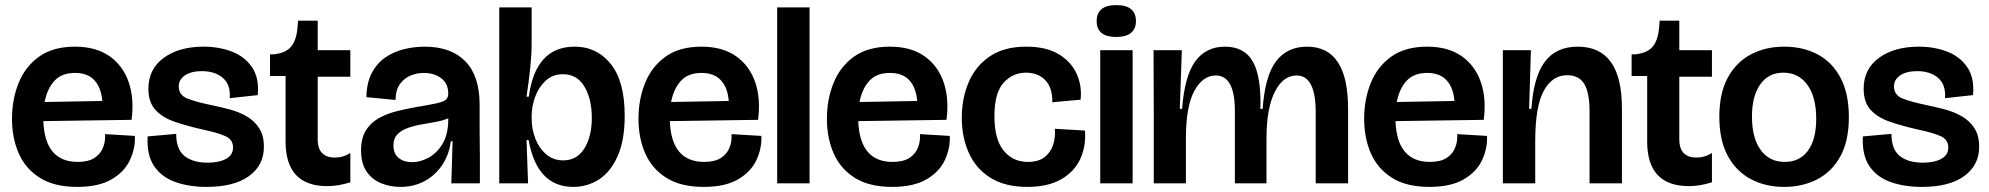

<svg xmlns="http://www.w3.org/2000/svg" viewBox="-20 -719 7802 753"><path d="M283 14Q193 14 136.5 -21.5Q80 -57 53.5 -117.5Q27 -178 27 -253Q27 -329 53 -393.5Q79 -458 133.5 -497Q188 -536 274 -536Q356 -536 409 -499Q462 -462 484.5 -397.5Q507 -333 496 -249L150 -244Q156 -84 285 -84Q327 -84 351 -100Q375 -116 384.5 -141Q394 -166 392 -193L509 -186Q511 -136 489 -90Q467 -44 416.5 -15Q366 14 283 14ZM274 -433Q222 -433 193.5 -402Q165 -371 155 -319L381 -323Q377 -375 350.5 -404Q324 -433 274 -433Z M790 14Q722 14 668 -5Q614 -24 584.5 -67.5Q555 -111 559 -184L671 -194Q671 -133 704 -107Q737 -81 794 -81Q839 -81 866.5 -96Q894 -111 894 -141Q894 -171 865 -184.5Q836 -198 775 -211Q713 -225 665 -241.5Q617 -258 589.5 -288Q562 -318 562 -371Q562 -448 622 -492Q682 -536 779 -536Q838 -536 888.5 -517Q939 -498 968 -456Q997 -414 991 -346L881 -334Q885 -387 854 -413.5Q823 -440 772 -440Q730 -440 705.5 -423.5Q681 -407 681 -380Q681 -346 715 -332.5Q749 -319 808 -307Q842 -300 878.5 -290.5Q915 -281 946 -263.5Q977 -246 996 -217Q1015 -188 1015 -143Q1015 -71 956.5 -28.5Q898 14 790 14Z M1264 11Q1100 11 1100 -164V-421H1039V-506H1054Q1101 -511 1122 -536.5Q1143 -562 1147 -613L1149 -638H1226V-522H1354V-418H1226V-174Q1226 -135 1244 -118Q1262 -101 1292 -101Q1326 -101 1354 -119V-4Q1328 4 1306 7.5Q1284 11 1264 11Z M1550 14Q1510 14 1474.5 -0.5Q1439 -15 1417.5 -46.5Q1396 -78 1396 -129Q1396 -176 1414 -206Q1432 -236 1463 -254Q1494 -272 1532.5 -282Q1571 -292 1612 -299Q1666 -308 1693 -314Q1720 -320 1729 -328.5Q1738 -337 1738 -352Q1738 -391 1710.5 -412Q1683 -433 1642 -433Q1616 -433 1591 -423Q1566 -413 1549 -390Q1532 -367 1531 -327L1417 -338Q1418 -395 1438.5 -433.5Q1459 -472 1492.5 -494.5Q1526 -517 1566 -526.5Q1606 -536 1645 -536Q1749 -536 1805 -478.5Q1861 -421 1861 -309V-213Q1862 -160 1862 -106.5Q1862 -53 1862 0H1750Q1751 -41 1752.5 -81Q1754 -121 1755 -165H1748Q1742 -115 1716 -74.5Q1690 -34 1647.5 -10Q1605 14 1550 14ZM1596 -83Q1628 -83 1660.5 -100.5Q1693 -118 1715 -154Q1737 -190 1738 -246V-255Q1717 -246 1689.5 -241Q1662 -236 1633 -231Q1604 -226 1579 -217Q1554 -208 1538.5 -192Q1523 -176 1523 -148Q1523 -117 1543 -100Q1563 -83 1596 -83Z M2228 14Q2086 14 2053 -170H2045L2051 0H1938V-211V-690H2065V-545Q2065 -504 2059.5 -452Q2054 -400 2045 -340H2054Q2080 -536 2234 -536Q2321 -536 2375.5 -468Q2430 -400 2430 -265Q2430 -169 2402.5 -107Q2375 -45 2329.5 -15.5Q2284 14 2228 14ZM2188 -90Q2243 -90 2272 -137Q2301 -184 2301 -257Q2301 -331 2272 -379.5Q2243 -428 2188 -428Q2148 -428 2120.5 -403Q2093 -378 2079 -340Q2065 -302 2065 -263V-255Q2065 -213 2079.5 -175.5Q2094 -138 2122 -114Q2150 -90 2188 -90Z M2740 14Q2650 14 2593.5 -21.5Q2537 -57 2510.5 -117.5Q2484 -178 2484 -253Q2484 -329 2510 -393.5Q2536 -458 2590.5 -497Q2645 -536 2731 -536Q2813 -536 2866 -499Q2919 -462 2941.5 -397.5Q2964 -333 2953 -249L2607 -244Q2613 -84 2742 -84Q2784 -84 2808 -100Q2832 -116 2841.5 -141Q2851 -166 2849 -193L2966 -186Q2968 -136 2946 -90Q2924 -44 2873.5 -15Q2823 14 2740 14ZM2731 -433Q2679 -433 2650.5 -402Q2622 -371 2612 -319L2838 -323Q2834 -375 2807.5 -404Q2781 -433 2731 -433Z M3028 0V-690H3155V0Z M3479 14Q3389 14 3332.5 -21.5Q3276 -57 3249.5 -117.5Q3223 -178 3223 -253Q3223 -329 3249 -393.5Q3275 -458 3329.5 -497Q3384 -536 3470 -536Q3552 -536 3605 -499Q3658 -462 3680.5 -397.5Q3703 -333 3692 -249L3346 -244Q3352 -84 3481 -84Q3523 -84 3547 -100Q3571 -116 3580.5 -141Q3590 -166 3588 -193L3705 -186Q3707 -136 3685 -90Q3663 -44 3612.5 -15Q3562 14 3479 14ZM3470 -433Q3418 -433 3389.5 -402Q3361 -371 3351 -319L3577 -323Q3573 -375 3546.5 -404Q3520 -433 3470 -433Z M4009 14Q3921 14 3864 -22Q3807 -58 3779.5 -119.5Q3752 -181 3752 -257Q3752 -333 3779 -396.5Q3806 -460 3862 -498Q3918 -536 4005 -536Q4083 -536 4132 -506.5Q4181 -477 4202.5 -429.5Q4224 -382 4218 -328L4107 -318Q4108 -375 4079.5 -404.5Q4051 -434 4004 -434Q3952 -434 3916 -394.5Q3880 -355 3880 -263Q3880 -173 3916 -128.5Q3952 -84 4011 -84Q4053 -84 4077 -103Q4101 -122 4110.5 -152Q4120 -182 4117 -214L4235 -207Q4240 -147 4217 -96.5Q4194 -46 4142 -16Q4090 14 4009 14Z M4295 0V-522H4422V0ZM4358 -574Q4281 -574 4281 -636Q4281 -699 4358 -699Q4435 -699 4435 -636Q4435 -606 4415.5 -590Q4396 -574 4358 -574Z M4505 0V-262L4504 -522H4615L4607 -292H4616Q4626 -422 4668 -479Q4710 -536 4784 -536Q4861 -536 4894 -476.5Q4927 -417 4923 -292H4932Q4941 -421 4984.5 -478.5Q5028 -536 5106 -536Q5267 -536 5267 -293V0H5140V-279Q5140 -423 5065 -423Q5012 -423 4979.5 -358.5Q4947 -294 4947 -176V0H4823V-284Q4823 -423 4748 -423Q4697 -423 4664 -362.5Q4631 -302 4631 -176V0Z M5586 14Q5496 14 5439.5 -21.5Q5383 -57 5356.5 -117.5Q5330 -178 5330 -253Q5330 -329 5356 -393.5Q5382 -458 5436.5 -497Q5491 -536 5577 -536Q5659 -536 5712 -499Q5765 -462 5787.5 -397.5Q5810 -333 5799 -249L5453 -244Q5459 -84 5588 -84Q5630 -84 5654 -100Q5678 -116 5687.5 -141Q5697 -166 5695 -193L5812 -186Q5814 -136 5792 -90Q5770 -44 5719.5 -15Q5669 14 5586 14ZM5577 -433Q5525 -433 5496.5 -402Q5468 -371 5458 -319L5684 -323Q5680 -375 5653.5 -404Q5627 -433 5577 -433Z M5874 0V-272V-522H5984L5977 -292H5986Q5994 -416 6038 -476Q6082 -536 6168 -536Q6341 -536 6341 -294V0H6214V-282Q6214 -355 6193.5 -389.5Q6173 -424 6126 -424Q6068 -424 6034.5 -363Q6001 -302 6001 -166V0Z M6604 11Q6440 11 6440 -164V-421H6379V-506H6394Q6441 -511 6462 -536.5Q6483 -562 6487 -613L6489 -638H6566V-522H6694V-418H6566V-174Q6566 -135 6584 -118Q6602 -101 6632 -101Q6666 -101 6694 -119V-4Q6668 4 6646 7.5Q6624 11 6604 11Z M6977 14Q6904 14 6846.5 -16.5Q6789 -47 6756 -108Q6723 -169 6723 -261Q6723 -354 6756.5 -415Q6790 -476 6847.5 -506Q6905 -536 6977 -536Q7052 -536 7109 -505.5Q7166 -475 7198.5 -413.5Q7231 -352 7231 -260Q7231 -166 7197.5 -105.5Q7164 -45 7106.5 -15.5Q7049 14 6977 14ZM6980 -84Q7038 -84 7070.5 -128Q7103 -172 7103 -253Q7103 -338 7068.5 -386Q7034 -434 6974 -434Q6916 -434 6883.5 -388Q6851 -342 6851 -262Q6851 -178 6885 -131Q6919 -84 6980 -84Z M7517 14Q7449 14 7395 -5Q7341 -24 7311.5 -67.5Q7282 -111 7286 -184L7398 -194Q7398 -133 7431 -107Q7464 -81 7521 -81Q7566 -81 7593.5 -96Q7621 -111 7621 -141Q7621 -171 7592 -184.5Q7563 -198 7502 -211Q7440 -225 7392 -241.5Q7344 -258 7316.5 -288Q7289 -318 7289 -371Q7289 -448 7349 -492Q7409 -536 7506 -536Q7565 -536 7615.5 -517Q7666 -498 7695 -456Q7724 -414 7718 -346L7608 -334Q7612 -387 7581 -413.5Q7550 -440 7499 -440Q7457 -440 7432.5 -423.5Q7408 -407 7408 -380Q7408 -346 7442 -332.5Q7476 -319 7535 -307Q7569 -300 7605.5 -290.5Q7642 -281 7673 -263.5Q7704 -246 7723 -217Q7742 -188 7742 -143Q7742 -71 7683.5 -28.5Q7625 14 7517 14Z"/></svg>

Font: Bricolage Grotesque 96pt SemiBold
Style: Regular
Weight: 600
Designer: Mathieu Triay
Foundry: Atelier Triay
Version: Version 1.001; ttfautohint (v1.8.4.7-5d5b);gftools[0.9.33.de